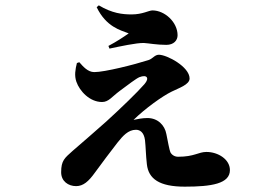

<svg xmlns="http://www.w3.org/2000/svg" viewBox="-20 -648 1040 719"><path d="M277 -415 268 -412C262 -388 258 -365 266 -342C278 -307 316 -266 362 -266C387 -266 398 -285 429 -308C460 -331 490 -354 502 -359C530 -370 541 -356 521 -333C495 -303 434 -244 378 -193C346 -164 283 -110 252 -83C222 -56 209 -47 209 -3C209 31 236 49 265 49C292 49 312 31 335 -1C359 -34 395 -82 420 -114C440 -139 460 -162 489 -162C503 -162 519 -154 523 -123C526 -96 526 -68 530 -33C536 22 577 51 672 51C772 51 841 40 841 -11C841 -51 797 -79 753 -79C723 -79 708 -61 647 -61C634 -61 623 -68 618 -78C615 -84 608 -120 603 -146C597 -179 571 -206 532 -206C513 -206 494 -202 480 -199C524 -242 588 -288 623 -305C649 -318 690 -331 690 -354C690 -398 605 -443 575 -443C559 -443 552 -428 536 -423C483 -406 372 -378 333 -378C309 -378 291 -399 277 -415ZM342 -621C378 -547 431 -535 462 -523C442 -509 418 -493 386 -476L390 -466C428 -474 492 -488 519 -487C537 -486 567 -480 603 -480C631 -480 645 -497 645 -516C645 -565 597 -609 551 -609C537 -609 514 -594 473 -594C439 -594 400 -598 350 -628Z"/></svg>

Font: Noto Serif SC Black
Style: Regular
Weight: 900
Designer: Ryoko NISHIZUKA 西塚涼子 (kana & ideographs); Frank Grießhammer (Latin, Greek & Cyrillic); Wenlong ZHANG 张文龙 (bopomofo); San
Foundry: Adobe
Version: Version 2.001;hotconv 1.1.0;makeotfexe 2.6.0